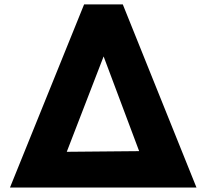

<svg xmlns="http://www.w3.org/2000/svg" viewBox="-20 -845 930 865"><path d="M24.9 0 358.9 -825.2H533.2L865.2 0ZM280.8 -161.1 606.9 -164.1 446.8 -590.8Z"/></svg>

Font: Hussar Preview
Style: Bold
Weight: 700
Foundry: Cannot Into Space Fonts, PlusOne Fonts
Version: Version 2.29RC2 "Millennial"